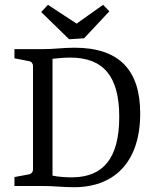

<svg xmlns="http://www.w3.org/2000/svg" viewBox="-20 -772 647 797"><path d="M157 -568H40V-530L101 -518C111 -516 117 -508 117 -498V-69C117 -58 110 -50 99 -48L40 -37V0H158C197 0 246 5 278 5C452 9 562 -97 562 -301C562 -479 477 -574 289 -574C244 -574 203 -568 157 -568ZM198 -43V-528C214 -529 240 -533 271 -533C409 -533 475 -456 475 -287C475 -112 406 -39 286 -36C259 -35 219 -38 198 -43ZM408 -752 298 -674 179 -752 151 -722 267 -609 329 -613 434 -725Z"/></svg>

Font: Yrsa
Style: Regular
Weight: 400
Designer: Anna Giedrys (Yrsa+Rasa design), David Brezina (Yrsa art-direction, Rasa art-direction, design)
Foundry: Rosetta Type Foundry
Version: Version 1.001;PS 1.1;hotconv 1.0.88;makeotf.lib2.5.647800